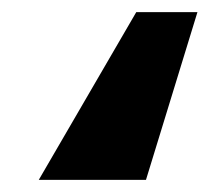

<svg xmlns="http://www.w3.org/2000/svg" viewBox="-20 -297 346 317"><path d="M44 0 205 -277H306L221 0Z"/></svg>

Font: Hanken Grotesk Black
Style: Italic
Weight: 900
Italic angle: -8°
Designer: Alfredo Marco Pradil
Foundry: Hanken Design Co.
Version: Version 3.013